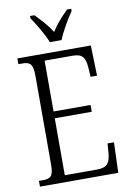

<svg xmlns="http://www.w3.org/2000/svg" viewBox="-100 -992 715 1053"><g transform="rotate(-10 257.5 -465.5)"><path d="M226 -771H291C309 -816 346 -880 373 -918V-931H350C314 -895 284 -863 259 -822C233 -863 203 -895 168 -931H144V-918C170 -880 209 -816 226 -771ZM35 0H471L477 -169H441L437 -115C432 -64 418 -38 361 -38H180V-355H386V-393H180V-676H336C393 -676 406 -651 410 -593L413 -545H449L444 -714H35V-682H55C98 -682 116 -672 116 -603V-108C116 -42 99 -32 55 -32H35Z"/></g></svg>

Font: Noto Serif Georgian Condensed Light
Style: Regular
Weight: 300
Width: 3
Designer: Monotype Design Team, Akaki Razmadze
Foundry: Google LLC
Version: Version 2.003